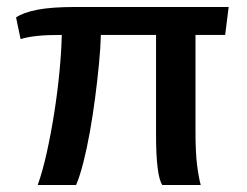

<svg xmlns="http://www.w3.org/2000/svg" viewBox="-20 -530 708 550"><path d="M88 0Q102 -39 114 -93Q126 -147 135.5 -207.5Q145 -268 150.5 -326Q156 -384 157 -430Q113 -430 85.5 -427Q58 -424 39 -418L26 -480Q46 -494 86.5 -502Q127 -510 197 -510H635L625 -430H540V-154Q540 -93 544.5 -57.5Q549 -22 555 0H445Q436 -13 431.5 -49.5Q427 -86 427 -144V-430H269Q268 -393 263.5 -346.5Q259 -300 252.5 -250Q246 -200 237.5 -152.5Q229 -105 219 -65.5Q209 -26 198 0Z"/></svg>

Font: Chivo Medium
Style: Regular
Weight: 500
Designer: Hector Gatti
Foundry: Omnibus-Type
Version: Version 2.002